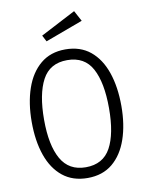

<svg xmlns="http://www.w3.org/2000/svg" viewBox="-97 -960 794 1039"><g transform="rotate(-10 300.0 -441.0)"><path d="M546.5 -342.5Q546.5 -240 519 -160.2Q491.5 -80.5 436.8 -35.2Q382 10 300 10Q218.5 10 163.5 -34.2Q108.5 -78.5 81 -157.5Q53.5 -236.5 53.5 -341Q53.5 -444 81 -524.2Q108.5 -604.5 163.5 -650.5Q218.5 -696.5 300 -696.5Q382 -696.5 436.8 -651.8Q491.5 -607 519 -527.2Q546.5 -447.5 546.5 -342.5ZM478.5 -342.5Q478.5 -483 437 -560.2Q395.5 -637.5 300 -637.5Q204.5 -637.5 163 -559.5Q121.5 -481.5 121.5 -341Q121.5 -201 164.5 -125Q207.5 -49 300 -49Q395 -49 436.8 -125.2Q478.5 -201.5 478.5 -342.5ZM383.5 -892 415 -833.5 208.5 -757 190.5 -791.5Z"/></g></svg>

Font: Fira Code Light Light
Style: Regular
Weight: 300
Monospace: yes
Version: Version 5.002